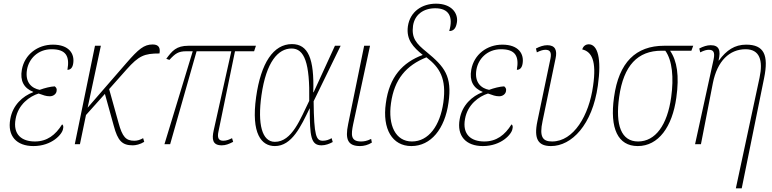

<svg xmlns="http://www.w3.org/2000/svg" viewBox="-20 -785 4200 1045"><path d="M162 10C263 10 319 -55 323 -83C327 -98 323 -105 318 -108C282 -50 236 -15 170 -15C99 -15 49 -52 65 -138C79 -217 142 -261 190 -276C216 -267 230 -261 251 -261C271 -261 286 -274 288 -289C291 -303 285 -309 278 -315C255 -314 223 -306 196 -296C154 -304 115 -335 127 -406C137 -464 185 -517 261 -517C340 -517 360 -478 347 -405C363 -405 374 -415 378 -437C388 -492 356 -542 268 -542C185 -542 114 -489 99 -406C88 -345 110 -305 161 -285L160 -283C104 -262 49 -213 36 -137C19 -45 70 10 162 10Z M387 0H415L448 -159L551 -274L599 -101C621 -18 645 6 703 6C718 6 743 1 765 -13L759 -33C741 -23 727 -19 711 -19C666 -19 646 -39 625 -117L574 -300L669 -407C736 -482 765 -494 848 -494C853 -521 847 -543 811 -543C764 -543 734 -518 668 -442L457 -199L529 -536H497Z M875 0H906L1050 -506H1239L1143 -75C1133 -29 1135 6 1187 6C1208 6 1226 -1 1249 -13L1243 -33C1229 -26 1214 -19 1195 -19C1168 -19 1162 -37 1169 -69L1259 -506H1363L1373 -536H1006C939 -536 917 -508 885 -465L902 -459C934 -494 951 -506 994 -506H1029Z M1476 10C1569 10 1618 -98 1665 -195H1666C1666 -42 1672 6 1730 6C1751 6 1773 -2 1791 -12L1785 -33C1770 -24 1754 -19 1737 -19C1701 -19 1689 -44 1687 -234L1834 -536H1803L1687 -283H1685C1691 -466 1657 -545 1569 -545C1468 -545 1400 -442 1374 -257C1346 -57 1403 10 1476 10ZM1476 -13C1406 -13 1381 -109 1403 -266C1429 -449 1494 -521 1567 -521C1637 -521 1667 -442 1663 -236C1615 -139 1570 -13 1476 -13Z M1940 10C1960 10 1984 4 2004 -9L2000 -29C1977 -17 1959 -15 1945 -15C1887 -15 1891 -53 1902 -108L1994 -536H1962L1875 -110C1857 -25 1874 10 1940 10Z M2219 10C2325 10 2401 -83 2421 -226C2442 -371 2399 -422 2302 -502C2245 -548 2219 -578 2228 -645C2237 -705 2284 -740 2349 -740C2423 -740 2448 -694 2425 -616C2450 -616 2462 -632 2467 -664C2474 -712 2439 -765 2353 -765C2278 -765 2212 -723 2200 -642C2190 -569 2229 -528 2281 -486C2171 -445 2099 -367 2080 -223C2060 -83 2115 10 2219 10ZM2222 -15C2133 -15 2091 -103 2108 -223C2126 -354 2191 -429 2301 -473C2374 -417 2411 -357 2393 -227C2375 -101 2313 -15 2222 -15Z M2608 10C2709 10 2765 -55 2769 -83C2773 -98 2769 -105 2764 -108C2728 -50 2682 -15 2616 -15C2545 -15 2495 -52 2511 -138C2525 -217 2588 -261 2636 -276C2662 -267 2676 -261 2697 -261C2717 -261 2732 -274 2734 -289C2737 -303 2731 -309 2724 -315C2701 -314 2669 -306 2642 -296C2600 -304 2561 -335 2573 -406C2583 -464 2631 -517 2707 -517C2786 -517 2806 -478 2793 -405C2809 -405 2820 -415 2824 -437C2834 -492 2802 -542 2714 -542C2631 -542 2560 -489 2545 -406C2534 -345 2556 -305 2607 -285L2606 -283C2550 -262 2495 -213 2482 -137C2465 -45 2516 10 2608 10Z M2979 10C3091 10 3204 -105 3234 -319C3255 -467 3233 -544 3184 -544C3173 -544 3155 -538 3149 -516C3200 -504 3228 -455 3208 -318C3186 -156 3102 -15 2985 -15C2935 -15 2914 -38 2933 -126L3004 -468C3013 -510 3003 -539 2959 -539C2939 -539 2918 -532 2897 -521L2902 -500C2924 -511 2937 -514 2949 -514C2973 -514 2983 -501 2976 -466L2905 -126C2884 -27 2910 10 2979 10Z M3451 10C3564 10 3639 -95 3661 -253C3678 -373 3665 -454 3627 -509H3743L3753 -536H3595C3441 -536 3348 -446 3322 -256C3298 -86 3343 10 3451 10ZM3453 -15C3362 -15 3328 -102 3350 -258C3374 -429 3451 -509 3581 -509H3601C3639 -457 3648 -362 3633 -256C3612 -104 3547 -15 3453 -15Z M3985 240H4017L4139 -361C4164 -485 4139 -542 4041 -542C3979 -542 3934 -512 3893 -456H3891C3904 -511 3894 -539 3848 -539C3828 -539 3807 -532 3786 -521L3791 -500C3813 -511 3826 -514 3838 -514C3863 -514 3872 -501 3864 -462L3763 0H3795L3860 -333C3884 -454 3951 -517 4038 -517C4115 -517 4134 -456 4114 -362Z"/></svg>

Font: Noto Serif Condensed Thin
Style: Italic
Weight: 100
Width: 3
Italic angle: -12°
Designer: Monotype Design Team
Foundry: Monotype Imaging Inc.
Version: Version 2.013